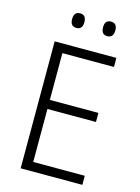

<svg xmlns="http://www.w3.org/2000/svg" viewBox="-132 -970 758 1043"><g transform="rotate(15 247.0 -448.5)"><path d="M438 0H91V-714H438V-663H148V-400H421V-349H148V-51H438ZM151 -856Q151 -897 186 -897Q220 -897 220 -856Q220 -815 186 -815Q151 -815 151 -856ZM325 -857Q325 -897 359 -897Q394 -897 394 -857Q394 -815 359 -815Q325 -815 325 -857Z"/></g></svg>

Font: Noto Sans Sinhala SemiCondensed Light
Style: Regular
Weight: 300
Width: 4
Designer: Jelle Bosma - Monotype Design Team
Foundry: Monotype Imaging Inc.
Version: Version 2.006; ttfautohint (v1.8.4.7-5d5b)